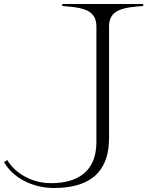

<svg xmlns="http://www.w3.org/2000/svg" viewBox="-263 -720 780 956"><path d="M450 -690V-700H47V-690C138 -683 217 -676 217 -589V-13C217 136 121 192 -9 192C-105 192 -188 142 -227 77L-243 87C-200 163 -105 216 6 216C159 216 280 158 280 -33V-589C280 -677 360 -683 450 -690Z"/></svg>

Font: Sprat Extended Light
Style: Regular
Weight: 300
Width: 9
Designer: Ethan Nakache
Foundry: Collletttivo
Version: Version 2.000;Glyphs 3.2 (3217)